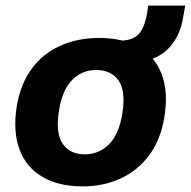

<svg xmlns="http://www.w3.org/2000/svg" viewBox="-20 -652 679 683"><path d="M274 11Q188 11 130.5 -23Q73 -57 49.5 -120Q26 -183 39 -270Q52 -352 92.5 -407Q133 -462 195 -489.5Q257 -517 332 -517Q419 -517 475.5 -483.5Q532 -450 555.5 -387Q579 -324 565 -237Q552 -156 511.5 -101Q471 -46 410 -17.5Q349 11 274 11ZM282 -103Q332 -103 367.5 -138.5Q403 -174 415 -247Q428 -329 401.5 -366Q375 -403 322 -403Q272 -403 237 -368Q202 -333 190 -260Q177 -178 203 -140.5Q229 -103 282 -103ZM482 -434 398 -489 400 -507Q432 -507 452 -515.5Q472 -524 484.5 -546Q497 -568 504 -608L507 -632H639L631 -588Q621 -525 582.5 -483Q544 -441 482 -434Z"/></svg>

Font: Mulish ExtraLight ExtraBold
Style: Italic
Weight: 800
Italic angle: -9°
Version: Version 3.603